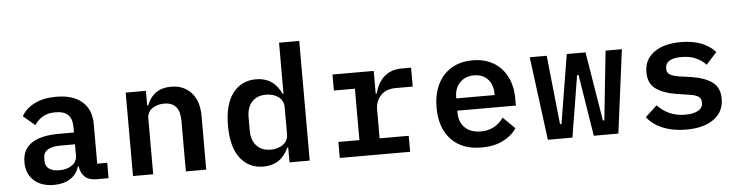

<svg xmlns="http://www.w3.org/2000/svg" viewBox="-46 -955 4572 1183"><g transform="rotate(-5 2240.0 -364.0)"><path d="M408 -89H403Q388 -40 347.5 -14Q307 12 246 12Q169 12 123 -29.5Q77 -71 77 -143Q77 -299 305 -299H397V-333Q397 -383 372 -408Q347 -433 294 -433Q248 -433 217 -415.5Q186 -398 164 -365L92 -426Q117 -472 172 -500Q227 -528 307 -528Q409 -528 466 -479.5Q523 -431 523 -340V-95H585V0H510Q464 0 438.5 -23.5Q413 -47 408 -89ZM288 -75Q335 -75 366 -97Q397 -119 397 -156V-226H308Q255 -226 228 -209Q201 -192 201 -159V-139Q201 -108 224 -91.5Q247 -75 288 -75Z M736 0V-516H861V-425H867Q907 -528 1017 -528Q1095 -528 1142 -476.5Q1189 -425 1189 -333V0H1063V-315Q1063 -428 965 -428Q923 -428 892 -406.5Q861 -385 861 -345V0Z M1704 -91H1698Q1651 12 1543 12Q1452 12 1399 -57Q1346 -126 1346 -258Q1346 -390 1399 -459Q1452 -528 1543 -528Q1651 -528 1698 -425H1704V-740H1829V0H1704ZM1596 -88Q1642 -88 1673 -111Q1704 -134 1704 -176V-340Q1704 -382 1673 -405Q1642 -428 1596 -428Q1540 -428 1508.5 -393.5Q1477 -359 1477 -299V-217Q1477 -157 1508.5 -122.5Q1540 -88 1596 -88Z M2015 -99H2145V-417H2015V-516H2270V-375H2276Q2314 -516 2444 -516H2501V-399H2395Q2336 -399 2303 -364Q2270 -329 2270 -276V-99H2450V0H2015Z M2636 -256Q2636 -339 2666 -400.5Q2696 -462 2751.5 -495Q2807 -528 2882 -528Q2956 -528 3010.5 -496Q3065 -464 3094.5 -405.5Q3124 -347 3124 -269V-227H2762V-213Q2762 -156 2797.5 -121.5Q2833 -87 2896 -87Q2985 -87 3036 -160L3109 -88Q3079 -43 3024 -15.5Q2969 12 2892 12Q2770 12 2703 -60Q2636 -132 2636 -256ZM2999 -303V-312Q2999 -368 2967.5 -401.5Q2936 -435 2883 -435Q2829 -435 2795.5 -400.5Q2762 -366 2762 -310V-303Z M3235 -516H3340L3385 -89H3394L3464 -516H3580L3650 -89H3659L3704 -516H3805L3738 0H3586L3525 -381H3516L3454 0H3302Z M3915 -86 3988 -153Q4056 -80 4159 -80Q4210 -80 4239 -96.5Q4268 -113 4268 -146Q4268 -172 4249.5 -183.5Q4231 -195 4195 -200L4112 -213Q4036 -225 3989.5 -258Q3943 -291 3943 -361Q3943 -440 4004 -484Q4065 -528 4170 -528Q4311 -528 4383 -448L4317 -375Q4293 -402 4255.5 -419Q4218 -436 4166 -436Q4117 -436 4091.5 -420.5Q4066 -405 4066 -374Q4066 -348 4084 -336.5Q4102 -325 4139 -319L4221 -307Q4298 -295 4344.5 -262Q4391 -229 4391 -158Q4391 -79 4329 -33.5Q4267 12 4158 12Q4076 12 4013 -14Q3950 -40 3915 -86Z"/></g></svg>

Font: Writer SemiBold
Style: Regular
Weight: 600
Monospace: yes
Designer: Mike Abbink, Paul van der Laan, Pieter van Rosmalen
Foundry: Bold Monday
Version: Version 2.001 2020